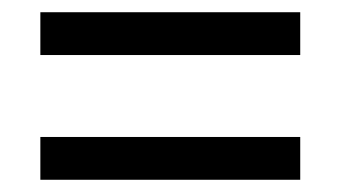

<svg xmlns="http://www.w3.org/2000/svg" viewBox="-20 -509 560 314"><path d="M46 -419H471V-489H46ZM46 -215H471V-285H46Z"/></svg>

Font: Noto Sans Lao Looped SemiCondensed
Style: Regular
Weight: 400
Width: 4
Designer: Mark Frömberg, Ben Mitchell
Foundry: The Fontpad Ltd
Version: Version 1.002